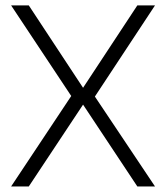

<svg xmlns="http://www.w3.org/2000/svg" viewBox="-20 -670 597 690"><path d="M20 -650.5 236 -325 20 0H83.5L278.5 -294L473.5 0H537L321 -323L537 -650.5H473.5L278.5 -354.5L83.5 -650.5Z"/></svg>

Font: Overused Grotesk Light
Style: Regular
Weight: 300
Designer: RandomMaerks
Version: Version 0.005